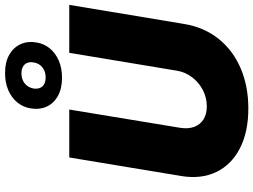

<svg xmlns="http://www.w3.org/2000/svg" viewBox="-146 -886 1041 790"><g transform="rotate(-90 375.0 -491.5)"><path d="M323.2 9.3Q226.6 9.3 159.2 -25.4Q91.8 -60.1 61.8 -122.6Q31.7 -185.1 45.4 -267.6L121.6 -727.5H318.8L243.7 -271.5Q238.3 -237.8 247.6 -213.1Q256.8 -188.5 278.6 -175Q300.3 -161.6 331.5 -161.6Q368.2 -161.6 399.7 -178.2Q431.2 -194.8 452.1 -222.7Q473.1 -250.5 478.5 -284.2L552.2 -727.5H749.5L670.9 -254.9Q657.2 -172.4 609.6 -113Q562 -53.7 488.3 -22.2Q414.6 9.3 323.2 9.3ZM449.7 -757.3Q405.3 -757.3 374.8 -774.2Q344.2 -791 330.8 -820.6Q317.4 -850.1 323.7 -887.2Q328.6 -917.5 347.9 -941.2Q367.2 -964.8 398.2 -978.3Q429.2 -991.7 468.8 -991.7Q513.7 -991.7 543.9 -974.6Q574.2 -957.5 587.6 -928Q601.1 -898.4 594.7 -861.8Q589.8 -831.5 570.6 -807.9Q551.3 -784.2 520.5 -770.8Q489.7 -757.3 449.7 -757.3ZM450.7 -824.7Q475.6 -824.7 492.4 -838.1Q509.3 -851.6 512.7 -874.5Q516.6 -897 504.6 -910.6Q492.7 -924.3 467.8 -924.3Q442.9 -924.3 426 -910.6Q409.2 -897 405.3 -874.5Q401.9 -851.6 413.8 -838.1Q425.8 -824.7 450.7 -824.7Z"/></g></svg>

Font: Inter 16pt Black
Style: Italic
Weight: 900
Italic angle: -9.3988°
Version: Version 4.001;git-66647c0bb